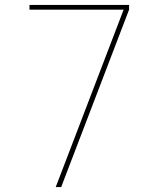

<svg xmlns="http://www.w3.org/2000/svg" viewBox="-20 -755 640 775"><path d="M205 0 479 -716H99V-735H501V-716L227 0Z"/></svg>

Font: Iosevka Curly Thin Extended
Style: Regular
Weight: 100
Width: 7
Monospace: yes
Designer: Belleve Invis
Foundry: Belleve Invis
Version: Version 11.1.0; ttfautohint (v1.8.3)